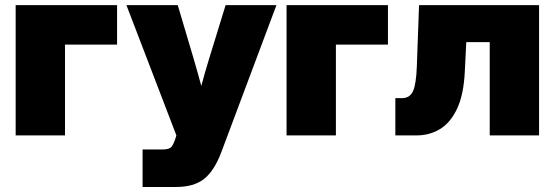

<svg xmlns="http://www.w3.org/2000/svg" viewBox="-20 -536 2196 760"><path d="M443.4 -515.6V-359.4H237.3V0H42V-515.6Z M544.4 204.1V55.7H622.6Q649.9 55.7 658.7 45.2Q667.5 34.7 675.8 7.8L678.2 0L480.5 -515.6H683.6L748.5 -296.9Q755.9 -271.5 762.9 -246.3Q770 -221.2 776.9 -195.8Q783.7 -221.2 790.8 -246.6Q797.9 -272 805.7 -296.9L873 -515.6H1074.2L856.4 65.4Q828.1 140.6 787.6 172.4Q747.1 204.1 677.2 204.1Z M1515.6 -515.6V-359.4H1309.6V0H1114.3V-515.6Z M1544.9 0V-147.5H1570.8Q1602.5 -147.5 1615 -175.5Q1627.4 -203.6 1629.9 -271.5L1638.7 -515.6H2113.8V0H1918.5V-369.1H1825.7L1819.8 -252Q1815.4 -161.1 1789.3 -105.7Q1763.2 -50.3 1721.7 -25.1Q1680.2 0 1628.9 0Z"/></svg>

Font: Inter Display Black
Style: Regular
Weight: 900
Designer: Rasmus Andersson
Foundry: rsms
Version: Version 4.000;git-a52131595